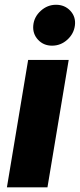

<svg xmlns="http://www.w3.org/2000/svg" viewBox="-20 -802 341 822"><path d="M9.6 0 100.5 -545.5H274.1L183.2 0ZM202.8 -606.5Q166.2 -606.5 142.6 -632.1Q119 -657.7 122.5 -693.9Q126.1 -730.1 154.7 -755.9Q183.2 -781.6 219.8 -781.6Q257.1 -781.6 281.1 -755.9Q305 -730.1 300.8 -693.9Q296.5 -657.7 268.3 -632.1Q240.1 -606.5 202.8 -606.5Z"/></svg>

Font: Inter UI Extra Bold
Style: Italic
Weight: 800
Italic angle: 9.39999°
Designer: Rasmus Andersson
Foundry: rsms
Version: 3.2;8d6f07862